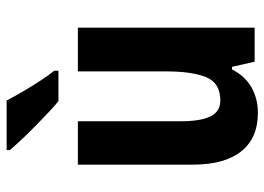

<svg xmlns="http://www.w3.org/2000/svg" viewBox="-132 -674 816 593"><g transform="rotate(-90 276.5 -378.0)"><path d="M487 -546V0H382L366 -70H358Q338 -30 303 -10Q268 10 224 10Q146 10 105 -41.5Q64 -93 64 -191V-546H198V-228Q198 -167 213 -136.5Q228 -106 262 -106Q316 -106 334 -149.5Q352 -193 352 -274V-546ZM262 -766Q273 -745 289.5 -716.5Q306 -688 323.5 -661.5Q341 -635 354 -619V-606H260Q245 -618 224 -638Q203 -658 180.5 -680Q158 -702 139 -722.5Q120 -743 109 -756V-766Z"/></g></svg>

Font: Noto Sans Tamil Condensed
Style: Bold
Weight: 700
Width: 3
Designer: Jelle Bosma - Monotype Design Team
Foundry: Monotype Imaging Inc.
Version: Version 2.004; ttfautohint (v1.8.4.7-5d5b)